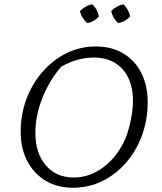

<svg xmlns="http://www.w3.org/2000/svg" viewBox="-20 -873 758 901"><path d="M322 8Q249 8 194 -25Q139 -58 108 -117Q77 -176 77 -255Q77 -337 104.5 -409.5Q132 -482 181 -537.5Q230 -593 293.5 -624Q357 -655 430 -655Q503 -655 558 -622.5Q613 -590 643 -531Q673 -472 673 -393Q673 -310 646 -237Q619 -164 571 -109Q523 -54 459.5 -23Q396 8 322 8ZM326 -40Q402 -40 467.5 -90Q533 -140 570 -226Q585 -265 594.5 -313Q604 -361 604 -399Q604 -494 555 -548.5Q506 -603 420 -603Q343 -603 267 -560Q210 -493 178 -411Q146 -329 146 -249Q146 -154 195 -97Q244 -40 326 -40ZM413 -853Q439 -828 444 -796Q421 -769 388 -765Q361 -791 355 -821Q381 -847 413 -853ZM560 -853Q572 -840 580 -825.5Q588 -811 591 -796Q566 -769 535 -765Q509 -787 502 -821Q527 -847 560 -853Z"/></svg>

Font: Piazzolla Light
Style: Italic
Weight: 300
Italic angle: -11.3°
Designer: Juan Pablo del Peral
Foundry: Huerta Tipografica
Version: Version 1.330